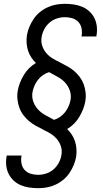

<svg xmlns="http://www.w3.org/2000/svg" viewBox="-20 -843 540 1006"><path d="M180 143Q156 143 133 139.5Q110 136 89.5 127.5Q69 119 52.5 104Q36 89 26 69.5Q16 50 13 26.5Q10 3 14 -20Q14 -22 14.5 -24Q15 -26 15 -28H93Q93 -27 92.5 -25.5Q92 -24 92 -23Q89 -4 93 15.5Q97 35 110 48.5Q123 62 141.5 67.5Q160 73 180 73Q201 73 222.5 66Q244 59 261 44Q278 29 288.5 9Q299 -11 302 -32Q306 -55 299 -76.5Q292 -98 278 -114.5Q264 -131 245.5 -142.5Q227 -154 207 -163V-164H206Q186 -174 167 -184.5Q148 -195 131.5 -209Q115 -223 102 -240.5Q89 -258 81.5 -278.5Q74 -299 71.5 -322Q69 -345 73 -368Q77 -390 85 -410Q93 -430 104.5 -449.5Q116 -469 132 -485Q148 -501 168 -513Q154 -527 143.5 -543Q133 -559 127 -577.5Q121 -596 119.5 -616.5Q118 -637 121 -658Q125 -681 134 -702.5Q143 -724 156.5 -744Q170 -764 189 -779.5Q208 -795 230 -805Q252 -815 274.5 -819Q297 -823 320 -823Q344 -823 367 -819.5Q390 -816 410.5 -807.5Q431 -799 447.5 -784Q464 -769 474 -749.5Q484 -730 487 -706.5Q490 -683 486 -660Q486 -658 485.5 -656Q485 -654 485 -652H407Q407 -653 407.5 -654.5Q408 -656 408 -657Q411 -676 407 -695.5Q403 -715 390 -728.5Q377 -742 358.5 -747.5Q340 -753 320 -753Q299 -753 277.5 -746Q256 -739 239 -724Q222 -709 211.5 -689Q201 -669 198 -648Q194 -625 201 -603.5Q208 -582 222 -565.5Q236 -549 254.5 -537.5Q273 -526 293 -517V-516H294Q314 -506 333 -495.5Q352 -485 368.5 -471Q385 -457 398 -439.5Q411 -422 418.5 -401.5Q426 -381 428.5 -358Q431 -335 427 -312Q423 -290 415 -270Q407 -250 395.5 -230.5Q384 -211 368 -195Q352 -179 332 -167Q346 -153 356.5 -137Q367 -121 373 -102.5Q379 -84 380.5 -63.5Q382 -43 379 -22Q375 1 366 22.5Q357 44 343.5 64Q330 84 311 99.5Q292 115 270 125Q248 135 225.5 139Q203 143 180 143ZM263 -215Q280 -220 295.5 -231Q311 -242 322 -256.5Q333 -271 340 -287.5Q347 -304 350 -321Q354 -347 345 -371Q336 -395 319 -412.5Q302 -430 280 -441.5Q258 -453 237 -465Q220 -460 204.5 -449Q189 -438 178 -423.5Q167 -409 160 -392.5Q153 -376 150 -359Q146 -333 155 -309Q164 -285 181 -267.5Q198 -250 220 -238.5Q242 -227 263 -215Z"/></svg>

Font: Iosevka Gothic
Style: Italic
Weight: 400
Italic angle: -9°
Monospace: yes
Designer: Belleve Invis
Foundry: Belleve Invis
Version: Version 15.5.1; ttfautohint (v1.8.4)